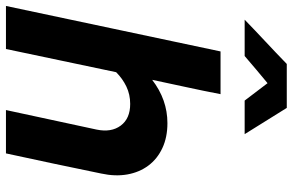

<svg xmlns="http://www.w3.org/2000/svg" viewBox="-186 -774 960 629"><g transform="rotate(90 293.5 -460.0)"><path d="M309 -782 252 -857Q229 -838 207 -819.5Q185 -801 163 -782H44Q80 -817 116.5 -851Q153 -885 189 -920H333Q355 -885 376 -851Q397 -817 419 -782ZM-1 0Q37 -177 73.5 -351.5Q110 -526 148 -703H288Q277 -646 265 -591Q253 -536 241 -479Q306 -529 383 -529Q429 -529 464.5 -512.5Q500 -496 522 -466.5Q544 -437 551 -397.5Q558 -358 548 -312Q532 -234 515.5 -156Q499 -78 482 0H340Q356 -75 372 -148.5Q388 -222 404 -297Q414 -345 391 -376Q368 -407 320 -407Q289 -407 263 -394.5Q237 -382 216 -361Q197 -270 178 -180.5Q159 -91 140 0Z"/></g></svg>

Font: Rosa Sans
Style: Bold Italic
Weight: 700
Italic angle: -12°
Designer: Pentagram / MCKL
Foundry: Pentagram / MCKL
Version: Version 1.005;September 16, 2019;FontCreator 11.5.0.2425 64-